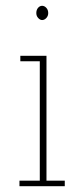

<svg xmlns="http://www.w3.org/2000/svg" viewBox="-20 -641 290 661"><path d="M47 0V-19H117V-430H50V-449H140V-19H203V0ZM125 -572Q118 -572 111.5 -579Q105 -586 105 -596Q105 -607 111 -614Q117 -621 125 -621Q133 -621 139.5 -614Q146 -607 146 -596Q146 -586 139.5 -579Q133 -572 125 -572Z"/></svg>

Font: Inconsolata UltraCondensed ExtraLight
Style: Regular
Weight: 200
Width: 1
Monospace: yes
Designer: Raph Levien, Cyreal, Brenton Simpson
Foundry: Raph Levien, Cyreal, Google
Version: Version 3.100; ttfautohint (v1.8.4.7-5d5b)